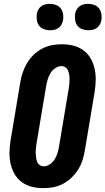

<svg xmlns="http://www.w3.org/2000/svg" viewBox="-20 -974 550 1002"><path d="M207 8Q176 8 147 1Q118 -6 94.5 -23Q71 -40 56.5 -65Q42 -90 35.5 -118.5Q29 -147 29.5 -178Q30 -209 35 -240L86 -545Q90 -570 98.5 -595.5Q107 -621 121 -644.5Q135 -668 155 -687.5Q175 -707 199.5 -720Q224 -733 250.5 -738Q277 -743 302 -743Q333 -743 362 -736Q391 -729 414.5 -712Q438 -695 452.5 -670Q467 -645 473.5 -616.5Q480 -588 479.5 -557Q479 -526 474 -495L423 -190Q419 -165 411 -139.5Q403 -114 388.5 -90.5Q374 -67 354 -47.5Q334 -28 309.5 -15Q285 -2 258.5 3Q232 8 207 8ZM208 -106Q225 -106 241 -117Q257 -128 266 -143.5Q275 -159 280 -175.5Q285 -192 288 -209L339 -514Q341 -526 342 -538Q343 -550 343 -561.5Q343 -573 341 -584.5Q339 -596 335 -606Q331 -616 321.5 -622.5Q312 -629 301 -629Q284 -629 268 -618Q252 -607 243 -591.5Q234 -576 229 -559.5Q224 -543 221 -526L170 -221Q168 -209 167 -197Q166 -185 166.5 -173.5Q167 -162 168.5 -150.5Q170 -139 174 -129Q178 -119 187.5 -112.5Q197 -106 208 -106ZM440 -816Q424 -816 408.5 -822Q393 -828 384 -840Q375 -852 372.5 -868.5Q370 -885 372 -902Q374 -913 380 -924Q386 -935 396 -942Q406 -949 417.5 -951.5Q429 -954 441 -954Q457 -954 472.5 -948Q488 -942 497 -930Q506 -918 509 -901.5Q512 -885 509 -868Q507 -857 501 -846Q495 -835 485 -828Q475 -821 463.5 -818.5Q452 -816 440 -816ZM240 -816Q224 -816 208.5 -822Q193 -828 184 -840Q175 -852 172.5 -868.5Q170 -885 172 -902Q174 -913 180 -924Q186 -935 196 -942Q206 -949 217.5 -951.5Q229 -954 241 -954Q257 -954 272.5 -948Q288 -942 297 -930Q306 -918 309 -901.5Q312 -885 309 -868Q307 -857 301 -846Q295 -835 285 -828Q275 -821 263.5 -818.5Q252 -816 240 -816Z"/></svg>

Font: Iosevka Curly Slab Heavy
Style: Italic
Weight: 900
Italic angle: -9°
Monospace: yes
Designer: Belleve Invis
Foundry: Belleve Invis
Version: Version 22.1.2; ttfautohint (v1.8.4)